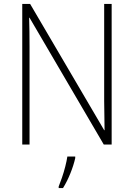

<svg xmlns="http://www.w3.org/2000/svg" viewBox="-20 -800 680 975"><path d="M547 -66H507L130 -710H128Q129 -675 129.5 -640Q130 -605 130 -563V-66H93V-780H133L509 -139H511Q511 -174 510 -214.5Q509 -255 509 -287V-780H547ZM362 3Q354 39 337.5 80Q321 121 300 155H278V147Q285 130 294.5 102.5Q304 75 311.5 45.5Q319 16 322 -5H362Z"/></svg>

Font: Noto Sans Malayalam UI SemiCondensed ExtraLight
Style: Regular
Weight: 200
Width: 4
Designer: Jelle Bosma - Monotype Design Team
Foundry: Monotype Imaging Inc.
Version: Version 2.104; ttfautohint (v1.8.4.7-5d5b)